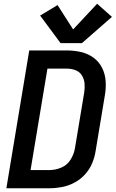

<svg xmlns="http://www.w3.org/2000/svg" viewBox="-20 -1004 617 1024"><path d="M14 0H244Q277 0 311 -6.5Q345 -13 377 -30Q409 -47 433.5 -74Q458 -101 471.5 -133.5Q485 -166 490 -199L539 -494Q546 -533 543.5 -571Q541 -609 524.5 -642Q508 -675 478.5 -696.5Q449 -718 412 -726.5Q375 -735 336 -735H136ZM143 -97 233 -638H336Q361 -638 383 -629.5Q405 -621 417 -601.5Q429 -582 431 -558Q433 -534 429 -510L380 -215Q375 -183 357 -153.5Q339 -124 307.5 -110.5Q276 -97 244 -97ZM303 -774H417L577 -914L498 -984L370 -847L287 -977L194 -921Z"/></svg>

Font: Iosevka Sparkle SmBdObl
Style: Regular
Weight: 600
Italic angle: -9°
Designer: Belleve Invis
Foundry: Belleve Invis
Version: Version 4.5.0; ttfautohint (v1.8.3)